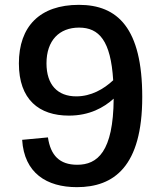

<svg xmlns="http://www.w3.org/2000/svg" viewBox="-20 -762 660 793"><path d="M297.5 11C450 11 567.5 -73.5 567.5 -361.5C567.5 -646 465.5 -742 306 -742C144.5 -742 58 -653 58 -500C58 -350.5 141.5 -284.5 264.5 -284.5C349.5 -284.5 408.5 -317.5 449.5 -354.5C448 -134.5 382 -81.5 299 -81.5C226 -81.5 189 -120 178 -194.5L71.5 -184.5C80 -47 173 11 297.5 11ZM172 -500.5C172 -595 225 -648 306.5 -648C389.5 -648 437.5 -593.5 447.5 -430.5C408 -393.5 356 -364 295 -364C218 -364 172 -411.5 172 -500.5Z"/></svg>

Font: Monaspace Neon Medium
Style: Regular
Weight: 500
Designer: Riley Cran & the Lettermatic Team
Foundry: Lettermatic
Version: Version 1.200 (Monaspace Neon)